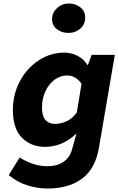

<svg xmlns="http://www.w3.org/2000/svg" viewBox="-20 -862 679 1102"><path d="M30 143 93 42Q172 92 251 92Q307 92 343.5 67.5Q380 43 393 -3L419 -96Q338 -19 238 -19Q158 -19 106 -71.5Q54 -124 54 -230Q54 -321 94.5 -396.5Q135 -472 203 -516Q271 -560 349 -560Q390 -560 426 -541Q462 -522 481 -490H485L506 -547H639L548 -15Q528 105 452 162.5Q376 220 253 220Q197 220 139 202.5Q81 185 30 143ZM421 -217 448 -381Q432 -405 410.5 -417Q389 -429 366 -429Q327 -429 294 -405Q261 -381 241 -339Q221 -297 221 -245Q221 -196 241 -173.5Q261 -151 295 -151Q329 -151 362.5 -166Q396 -181 421 -217ZM279 -753Q279 -789 307.5 -815.5Q336 -842 376 -842Q412 -842 440.5 -820.5Q469 -799 469 -761Q469 -723 441 -698Q413 -673 372 -673Q335 -673 307 -694Q279 -715 279 -753Z"/></svg>

Font: Nebula Sans Bold
Style: Regular
Weight: 700
Italic angle: -9°
Designer: Paul D. Hunt for Adobe (as Source Sans)
Foundry: Nebula Entertainment & Broadcasting LLC
Version: Version 1.010